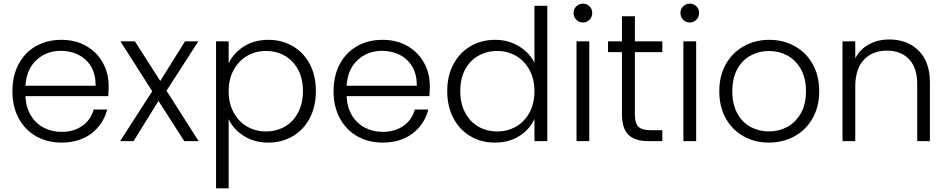

<svg xmlns="http://www.w3.org/2000/svg" viewBox="-20 -772 5180 1050"><path d="M47.9 -272.9Q47.9 -357.9 82 -421.9Q116.2 -485.8 177 -520Q237.8 -554.2 315.9 -554.2Q394 -554.2 452.6 -520Q511.2 -485.8 542.7 -428.5Q574.2 -371.1 574.2 -300.8Q573.7 -265.1 571.8 -246.1H119.1Q122.1 -184.1 148.9 -140.1Q175.8 -96.2 220 -73.5Q264.2 -50.8 315.9 -50.8Q383.8 -50.8 430.4 -84Q477.1 -117.2 492.2 -172.9H565.9Q545.9 -92.8 480.5 -42.5Q415 7.8 315.9 7.8Q238.8 7.8 178 -26.6Q117.2 -61 82.5 -124.5Q47.9 -188 47.9 -272.9ZM119.1 -303.2H502.9Q502.9 -305.7 502.9 -307.6Q502.9 -365.2 478.5 -407.2Q453.1 -450.2 409.2 -472.2Q365.2 -494.1 313 -494.1Q234.9 -494.1 179.9 -444.1Q125 -394 119.1 -303.2Z M636.7 0 812.5 -272.9 638.7 -545.9H717.8L856.4 -329.1L991.7 -545.9H1064.5L890.6 -275.9L1066.4 0H987.8L846.7 -220.2L710.4 0Z M1161.6 257.8V-545.9H1230.5V-425.8Q1256.3 -481 1313 -517.6Q1369.6 -554.2 1447.8 -554.2Q1522 -554.2 1581.3 -519.5Q1640.6 -484.9 1674.1 -421.4Q1707.5 -357.9 1707.5 -273.9Q1707.5 -189.9 1674.1 -126Q1640.6 -62 1581.1 -27.1Q1521.5 7.8 1447.8 7.8Q1370.6 7.8 1313.5 -28.6Q1256.3 -64.9 1230.5 -120.1V257.8ZM1230.5 -272.9Q1230.5 -207 1257.6 -157Q1284.7 -106.9 1331.1 -80.1Q1377.4 -53.2 1433.6 -53.2Q1491.7 -53.2 1537.6 -79.6Q1583.5 -106 1610.1 -156.5Q1636.7 -207 1636.7 -273.9Q1636.7 -341.8 1610.1 -391.4Q1583.5 -440.9 1537.6 -467Q1491.7 -493.2 1433.6 -493.2Q1377.4 -493.2 1331.1 -466.1Q1284.7 -439 1257.6 -388.9Q1230.5 -338.9 1230.5 -272.9Z M1804.2 -272.9Q1804.2 -357.9 1838.4 -421.9Q1872.6 -485.8 1933.3 -520Q1994.1 -554.2 2072.3 -554.2Q2150.4 -554.2 2209 -520Q2267.6 -485.8 2299.1 -428.5Q2330.6 -371.1 2330.6 -300.8Q2330.1 -265.1 2328.1 -246.1H1875.5Q1878.4 -184.1 1905.3 -140.1Q1932.1 -96.2 1976.3 -73.5Q2020.5 -50.8 2072.3 -50.8Q2140.1 -50.8 2186.8 -84Q2233.4 -117.2 2248.5 -172.9H2322.3Q2302.2 -92.8 2236.8 -42.5Q2171.4 7.8 2072.3 7.8Q1995.1 7.8 1934.3 -26.6Q1873.5 -61 1838.9 -124.5Q1804.2 -188 1804.2 -272.9ZM1875.5 -303.2H2259.3Q2259.3 -305.7 2259.3 -307.6Q2259.3 -365.2 2234.9 -407.2Q2209.5 -450.2 2165.5 -472.2Q2121.6 -494.1 2069.3 -494.1Q1991.2 -494.1 1936.3 -444.1Q1881.3 -394 1875.5 -303.2Z M2425.8 -273.9Q2425.8 -357.9 2460 -421.4Q2494.1 -484.9 2553.5 -519.5Q2612.8 -554.2 2688 -554.2Q2759.8 -554.2 2817.9 -519Q2876 -483.9 2902.8 -428.2V-740.2H2973.1V0H2902.8V-122.1Q2877.9 -64.9 2821 -28.6Q2764.2 7.8 2687 7.8Q2611.8 7.8 2552.5 -27.1Q2493.2 -62 2459.5 -126Q2425.8 -189.9 2425.8 -273.9ZM2497.1 -273.9Q2497.1 -207 2523.4 -156.5Q2549.8 -106 2595.9 -79.6Q2642.1 -53.2 2699.7 -53.2Q2755.9 -53.2 2802.5 -80.1Q2849.1 -106.9 2876 -157Q2902.8 -207 2902.8 -272.9Q2902.8 -338.9 2876 -388.9Q2849.1 -439 2802.5 -466.1Q2755.9 -493.2 2699.7 -493.2Q2641.6 -493.2 2595.7 -467Q2549.8 -440.9 2523.4 -391.4Q2497.1 -341.8 2497.1 -273.9Z M3116.7 -701.2Q3116.7 -723.1 3131.8 -737.5Q3147 -752 3168 -752Q3189 -752 3203.9 -737.5Q3218.8 -723.1 3218.8 -701.2Q3218.8 -679.2 3203.9 -664.1Q3189 -648.9 3168 -648.9Q3147 -648.9 3131.8 -664.1Q3116.7 -679.2 3116.7 -701.2ZM3132.8 0V-545.9H3202.6V0Z M3305.2 -486.8V-545.9H3381.3V-683.1H3452.1V-545.9H3602.1V-486.8H3452.1V-147.9Q3452.1 -98.1 3471.2 -79.1Q3490.2 -60.1 3538.1 -60.1H3602.1V0H3527.3Q3453.1 0 3417.2 -34.4Q3381.3 -68.8 3381.3 -147.9V-486.8Z M3701.2 -701.2Q3701.2 -723.1 3716.3 -737.5Q3731.4 -752 3752.4 -752Q3773.4 -752 3788.3 -737.5Q3803.2 -723.1 3803.2 -701.2Q3803.2 -679.2 3788.3 -664.1Q3773.4 -648.9 3752.4 -648.9Q3731.4 -648.9 3716.3 -664.1Q3701.2 -679.2 3701.2 -701.2ZM3717.3 0V-545.9H3787.1V0Z M3913.6 -272.9Q3913.6 -357.9 3949.7 -421.4Q3985.8 -484.9 4047.9 -519.5Q4109.9 -554.2 4186.5 -554.2Q4263.7 -554.2 4326.2 -519.5Q4388.7 -484.9 4424.3 -421.4Q4460 -357.9 4460 -272.9Q4460 -189 4423.8 -125Q4387.7 -61 4324.7 -26.6Q4261.7 7.8 4184.6 7.8Q4107.9 7.8 4046.4 -26.6Q3984.9 -61 3949.2 -124.5Q3913.6 -188 3913.6 -272.9ZM3984.9 -272.9Q3984.9 -201.2 4012.2 -151.6Q4039.6 -102.1 4085.2 -77.6Q4130.9 -53.2 4184.6 -53.2Q4238.8 -53.2 4284.7 -77.6Q4330.6 -102.1 4359.1 -151.6Q4387.7 -201.2 4387.7 -272.9Q4387.7 -344.7 4359.6 -394.3Q4331.5 -443.8 4285.6 -468.5Q4239.7 -493.2 4185.5 -493.2Q4131.3 -493.2 4085.4 -468.5Q4039.6 -443.8 4012.2 -394.5Q3984.9 -345.2 3984.9 -272.9Z M4587.4 0V-545.9H4657.2V-453.1Q4683.1 -502.9 4732.2 -529.5Q4781.2 -556.2 4843.3 -556.2Q4941.4 -556.2 5003.4 -495.6Q5065.4 -435.1 5065.4 -319.8V0H4996.1V-312Q4996.1 -400.9 4951.7 -448Q4907.2 -495.1 4830.6 -495.1Q4751.5 -495.1 4704.3 -445.1Q4657.2 -395 4657.2 -297.9V0Z"/></svg>

Font: Poppins Light
Style: Regular
Weight: 300
Designer: Ninad Kale (Devanagari), Jonny Pinhorn (Latin)
Foundry: Indian Type Foundry
Version: 4.004